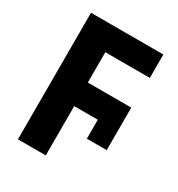

<svg xmlns="http://www.w3.org/2000/svg" viewBox="-170 -826 871 938"><g transform="rotate(30 265.0 -357.0)"><path d="M70 0H227V-278H360V-171H472V-411H227V-582H478V-714H70Z"/></g></svg>

Font: Noto Sans Mono Condensed ExtraBold
Style: Regular
Weight: 800
Width: 3
Designer: Monotype Design Team
Foundry: Monotype Imaging Inc.
Version: Version 2.014